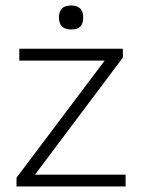

<svg xmlns="http://www.w3.org/2000/svg" viewBox="-20 -677 516 697"><path d="M107 -43H436V0H40V-32L360 -457H50V-500H426V-468ZM282 -614Q282 -591 271.5 -580.5Q261 -570 238 -570Q194 -570 194 -614Q194 -657 238 -657Q282 -657 282 -614Z"/></svg>

Font: Fivo Sans Light
Style: Regular
Weight: 300
Designer: Alexander Slobzheninov
Foundry: Alexander Slobzheninov
Version: 1.0